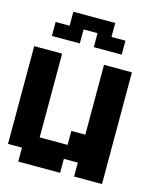

<svg xmlns="http://www.w3.org/2000/svg" viewBox="-132 -1012 931 1107"><g transform="rotate(15 333.5 -458.5)"><path d="M0 -83.3V-666.7H166.7V-166.7H333.3V-250H416.7V-666.7H583.3V0H416.7V-83.3H333.3V0H83.3V-83.3ZM166.7 -833.3V-916.7H416.7V-833.3H500V-750H333.3V-833.3H250V-750H83.3V-833.3Z"/></g></svg>

Font: Galmuri11 Bold
Style: Regular
Weight: 700
Designer: Lee Minseo (quiple)
Version: Version 2.397;hotconv 1.1.1;makeotfexe 2.6.0 DEVELOPMENT